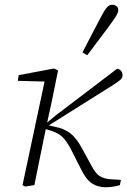

<svg xmlns="http://www.w3.org/2000/svg" viewBox="-20 -781 537 810"><path d="M86 6 75 0 168 -437 55 -440 59 -464 208 -492 225 -484 199 -356 179 -264 215 -294 474 -491Q484 -490 490.5 -482Q497 -474 497 -464Q497 -453 488.5 -445Q480 -437 458 -423L186 -252L208 -247Q251 -239 277 -218.5Q303 -198 326 -155L368 -78Q384 -48 401.5 -37.5Q419 -27 444 -25L490 -22L486 0Q455 9 426 9Q392 9 367.5 -7.5Q343 -24 323 -65L282 -146Q261 -187 242 -204.5Q223 -222 188 -232L173 -236L168 -212Q157 -159 146.5 -106Q136 -53 125 0ZM328 -560Q348 -599 370.5 -642Q393 -685 412 -721Q423 -741 432 -751Q441 -761 453 -761Q464 -761 471.5 -755Q479 -749 479 -738Q479 -723 454 -690Q432 -659 403 -621Q374 -583 348 -548Z"/></svg>

Font: Source Serif 4 SmText Light
Style: Italic
Weight: 300
Italic angle: -12°
Designer: Frank Grießhammer
Foundry: Adobe
Version: Version 4.005;hotconv 1.1.0;makeotfexe 2.6.0